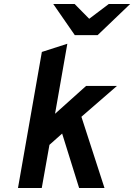

<svg xmlns="http://www.w3.org/2000/svg" viewBox="-20 -941 672 961"><path d="M70 0 189.5 -681 317 -722 255.5 -371.5 411 -511H565.5L387.5 -356.5L503 0H376L291 -272.5L227.5 -216L189 0ZM354.5 -765 246.5 -921H353.5L426.5 -847L524.5 -921H631.5L468.5 -765Z"/></svg>

Font: Overpass
Style: Bold Italic
Weight: 700
Italic angle: -10°
Designer: Delve Withrington, Dave Bailey, Thomas Jockin
Foundry: Delve Fonts LLC
Version: Version 4.000; ttfautohint (v1.8.3)